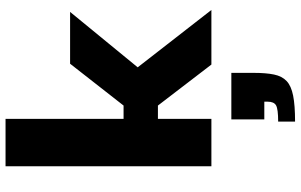

<svg xmlns="http://www.w3.org/2000/svg" viewBox="-216 -567 1085 693"><g transform="rotate(-90 326.5 -220.5)"><path d="M73 0V-743H244V-317H292L443 -510H630L430 -266L637 0H440L292 -193H244V0ZM234 302V241Q279 241 292.5 233.5Q306 226 306 203V191H242V72H410V152Q410 197 404 226Q398 255 380.5 271.5Q363 288 328 295Q293 302 234 302Z"/></g></svg>

Font: Saira Expanded
Style: Bold
Weight: 700
Width: 7
Designer: Hector Gatti with collaboration of the Omnibus-Type team
Foundry: Omnibus-Type
Version: Version 1.100; ttfautohint (v1.8.3)